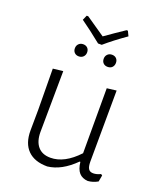

<svg xmlns="http://www.w3.org/2000/svg" viewBox="-139 -839 786 933"><g transform="rotate(20 253.5 -372.0)"><path d="M483 -45 477 -12Q453 2 426 4Q397 2 381 -16Q365 -34 361 -71H357Q289 -3 217 5Q151 5 116 -30Q81 -65 81 -131L82 -240L80 -451L132 -457L129 -141Q129 -93 151.5 -66.5Q174 -40 217 -40Q289 -40 359 -115V-451L408 -457L406 -89Q406 -63 413.5 -51.5Q421 -40 438 -40Q456 -40 476 -50ZM372 -724Q309 -680 264 -641H245Q183 -691 136 -724L147 -749H155L254 -681Q302 -715 353 -749H360ZM210 -582Q210 -568 201 -559Q192 -550 178 -550Q164 -550 155.5 -558.5Q147 -567 147 -581Q147 -595 156 -604Q165 -613 179 -613Q193 -613 201.5 -604.5Q210 -596 210 -582ZM359 -582Q359 -568 350.5 -559Q342 -550 327 -550Q313 -550 304.5 -558.5Q296 -567 296 -581Q296 -595 305 -604Q314 -613 328 -613Q342 -613 350.5 -604.5Q359 -596 359 -582Z"/></g></svg>

Font: Luna Sans Light
Style: Regular
Weight: 300
Designer: Juan Pablo del Peral
Foundry: Huerta Tipografica
Version: Version 2.001; ttfautohint (v1.5)